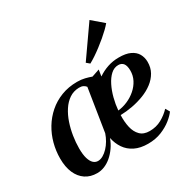

<svg xmlns="http://www.w3.org/2000/svg" viewBox="-183 -993 1158 1174"><g transform="rotate(-30 396.0 -406.5)"><path d="M498 -534 491 -489Q524 -511.5 561.2 -524Q598.5 -536.5 639.5 -536.5Q689.5 -537 720.5 -522.2Q751.5 -507.5 765.8 -482.5Q780 -457.5 780.5 -426.5Q781 -385 762.8 -352.8Q744.5 -320.5 713.2 -296.8Q682 -273 642.2 -257.8Q602.5 -242.5 559.5 -234.5Q516.5 -226.5 475 -225.5Q473 -178.5 482 -139Q491 -99.5 514.8 -75.8Q538.5 -52 580.5 -52Q627.5 -52 665 -72.8Q702.5 -93.5 730 -123L747 -94Q732.5 -73 702.5 -48.8Q672.5 -24.5 629.8 -7Q587 10.5 533.5 10.5Q479.5 10.5 441 -8.5Q402.5 -27.5 379.8 -61Q357 -94.5 348.5 -137Q336.5 -104 317.5 -77Q298.5 -50 275.5 -30.2Q252.5 -10.5 226.8 0Q201 10.5 174.5 10.5Q127 10.5 92.8 -12.5Q58.5 -35.5 40 -78Q21.5 -120.5 21.5 -180Q21.5 -233.5 35.2 -285.2Q49 -337 76.2 -382Q103.5 -427 142.8 -461.2Q182 -495.5 233 -515.2Q284 -535 345.5 -535Q374.5 -535 399 -529Q423.5 -523 443.5 -515.5ZM337.5 -176.5 385 -477Q379 -486 367 -492.2Q355 -498.5 337 -498Q298.5 -497 268.8 -477Q239 -457 217 -423.2Q195 -389.5 181 -348Q167 -306.5 160 -262Q153 -217.5 153 -176Q153 -132.5 161.2 -105Q169.5 -77.5 183.5 -64.5Q197.5 -51.5 215.5 -51.5Q233.5 -51.5 251.8 -62Q270 -72.5 286.8 -90.2Q303.5 -108 316.5 -130.2Q329.5 -152.5 337.5 -176.5ZM614.5 -498Q585 -498 561.2 -476.2Q537.5 -454.5 519.8 -419Q502 -383.5 491 -341Q480 -298.5 476.5 -257Q511 -260.5 544.2 -275Q577.5 -289.5 604.2 -312.8Q631 -336 647 -366.8Q663 -397.5 662.5 -434Q662 -466.5 650 -482.2Q638 -498 614.5 -498ZM450 -609.5 600.5 -824.5 679.5 -757Q668 -743 649.8 -725.2Q631.5 -707.5 609 -688.5Q586.5 -669.5 562.2 -651Q538 -632.5 514.8 -617Q491.5 -601.5 472 -591Z"/></g></svg>

Font: Merriweather 96pt SemiBold
Style: Italic
Weight: 600
Italic angle: -7.8°
Version: Version 2.101